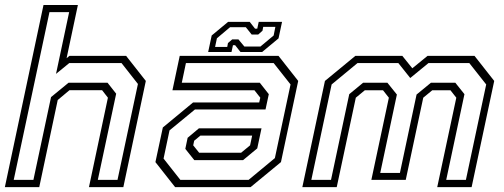

<svg xmlns="http://www.w3.org/2000/svg" viewBox="-37 -770 2073 790"><path d="M-17 0 142 -749.5H283.5L237 -530.5L248.5 -540H482L563 -437L470.5 0H329L407 -368L383 -399H249L200.5 -358.5L124.5 0ZM19.5 -30H100.5L173 -370.5L245 -429.5H405.5L441 -384.5L365.5 -30H446.5L530.5 -424.5L463 -510.5H248L193.5 -466L247.5 -720H166.5Z M683.5 0 602.5 -103 633 -245.5 757.5 -348.5H1029.5L1034 -368L1010 -398.5H672.5L702.5 -540H1109L1190 -437L1119 -103L994 0ZM762.5 -111 725.5 -157.5 735 -203 781.5 -242H1039L1021.5 -159.5L963 -111ZM705 -30H986L1094 -119.5L1158.5 -422.5L1089 -510.5H728L711 -429.5H1032L1069 -382.5L1055.5 -319.5H765L660.5 -233.5L636 -117.5ZM782.5 -141.5H955L992 -172L1000.5 -212H787.5L762 -191L758 -172ZM819.5 -556 834 -624 901.5 -680H990.5L1012.5 -652H1021.5L1027.5 -680H1123.5L1109 -612L1041.5 -556H952.5L930.5 -584H921.5L915.5 -556ZM848 -577H898L901 -593L918.5 -608H944L968.5 -578.5H1034.5L1089 -624L1096 -659.5H1046L1043 -643.5L1025.5 -628H998.5L974.5 -658H909.5L855.5 -612.5Z M1207 0 1300 -437 1425 -540H1618.5L1659.5 -489L1722 -540H1915.5L1996.5 -437L1903.5 0H1762L1840.5 -368L1816.5 -398.5H1741.5L1704.5 -368L1632.5 -30H1491L1563 -368L1539 -398.5H1464L1427 -368L1348.5 0ZM1244 -30H1325L1400 -382.5L1457 -429.5H1557L1596 -381L1527.5 -58.5H1608.5L1677 -381L1736 -429.5H1836.5L1874 -382.5L1799 -30H1880L1963.5 -422.5L1894 -510.5H1726L1651 -449L1602 -510.5H1434L1327.5 -422.5Z"/></svg>

Font: Tourney Thin Light
Style: Italic
Weight: 300
Italic angle: -12°
Version: Version 1.015